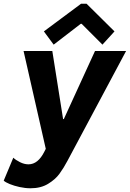

<svg xmlns="http://www.w3.org/2000/svg" viewBox="-60 -800 699 1034"><path d="M-40 172.9 11.7 49.3Q23.9 61.5 47.4 73.2Q70.8 85 93.3 85Q145 85 179.2 16.1L186.5 1.5L66.9 -525.4H221.7L279.8 -158.7H283.7L451.7 -525.4H619.1L303.2 66.4Q282.2 106 260 136.2Q237.8 166.5 198.7 190.2Q159.7 213.9 104.5 213.9Q75.7 213.9 45.7 207.3Q15.6 200.7 -7.6 191.2Q-30.8 181.6 -40 172.9ZM176.3 -630.9 376.5 -779.8H406.2L556.6 -630.9L491.7 -559.6L379.4 -671.9H375L229 -559.6Z"/></svg>

Font: Reddit Sans Fudge ExBold Italic
Style: Regular
Weight: 800
Italic angle: -11.25°
Designer: Stephen Hutchings
Version: Version 1.013